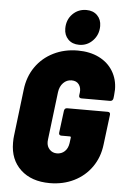

<svg xmlns="http://www.w3.org/2000/svg" viewBox="-61 -971 670 1022"><g transform="rotate(5 273.5 -459.5)"><path d="M31 -189Q31 -213 33 -226L63 -475Q71 -545 107.5 -597.5Q144 -650 202.5 -679Q261 -708 332 -708Q397 -708 445.5 -684Q494 -660 520.5 -616.5Q547 -573 547 -518Q547 -508 545 -488L543 -471Q542 -464 537.5 -460Q533 -456 526 -456H373Q366 -456 362.5 -460Q359 -464 360 -471L362 -486Q365 -512 352 -529.5Q339 -547 313 -547Q287 -547 268.5 -528Q250 -509 246 -478L215 -223Q214 -219 214 -210Q214 -185 229.5 -169Q245 -153 268 -153Q293 -153 310 -169Q327 -185 331 -213L335 -244Q335 -249 330 -249H284Q277 -249 273.5 -253Q270 -257 271 -264L286 -382Q287 -389 291 -393Q295 -397 302 -397H519Q526 -397 529.5 -393Q533 -389 532 -382L512 -221Q504 -153 467.5 -101Q431 -49 373 -20.5Q315 8 244 8Q146 8 88.5 -45.5Q31 -99 31 -189ZM255 -819Q255 -866 285 -896.5Q315 -927 359 -927Q395 -927 417 -905Q439 -883 439 -848Q439 -802 409 -770.5Q379 -739 336 -739Q299 -739 277 -761.5Q255 -784 255 -819Z"/></g></svg>

Font: Barlow Semi Condensed Black
Style: Italic
Weight: 900
Width: 4
Italic angle: -7°
Designer: Jeremy Tribby
Foundry: Tribby Type
Version: Version 1.408